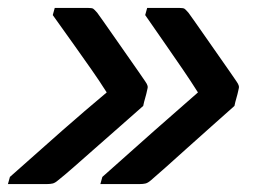

<svg xmlns="http://www.w3.org/2000/svg" viewBox="-30 -542 650 484"><path d="M336 -504 341 -522H422Q432 -522 435 -520Q438 -518 445 -510Q448 -506 460 -489Q472 -472 488 -449Q504 -426 520.5 -402.5Q537 -379 549.5 -361Q562 -343 566 -337Q571 -330 572 -325.5Q573 -321 571 -315Q569 -305 566 -295Q563 -285 561 -275Q533 -250 502 -222.5Q471 -195 441 -168Q411 -141 387.5 -120Q364 -99 351 -88Q343 -81 337 -79.5Q331 -78 322 -78H223L228 -96Q302 -162 359 -212.5Q416 -263 469 -309Q450 -339 431.5 -366Q413 -393 390.5 -425.5Q368 -458 336 -504ZM103 -504 108 -522H192Q202 -522 205 -520Q208 -518 215 -510Q218 -506 230 -489Q242 -472 258 -449Q274 -426 290.5 -402.5Q307 -379 319.5 -361Q332 -343 336 -337Q341 -330 342 -325.5Q343 -321 341 -315Q339 -305 336 -295Q333 -285 331 -275Q303 -250 271.5 -222.5Q240 -195 209.5 -168Q179 -141 155 -120Q131 -99 117 -88Q109 -81 103 -79.5Q97 -78 88 -78H-10L-5 -96Q69 -162 126.5 -212.5Q184 -263 239 -309Q220 -339 201 -366Q182 -393 159 -425.5Q136 -458 103 -504Z"/></svg>

Font: Recursive Mn Lnr St SmB
Style: Italic
Weight: 600
Italic angle: -15°
Monospace: yes
Version: Version 1.079;hotconv 1.0.112;makeotfexe 2.5.65598; ttfautoh